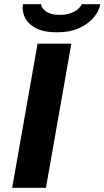

<svg xmlns="http://www.w3.org/2000/svg" viewBox="-20 -895 498 915"><path d="M38 0 159 -687H320L199 0ZM250 -741Q193 -741 157 -758Q121 -775 104.5 -801.5Q88 -828 88 -857Q88 -862 88.5 -866.5Q89 -871 90 -875H176Q176 -872 177.5 -868Q179 -864 180 -860Q186 -851 196.5 -842.5Q207 -834 224 -829Q241 -824 264 -824Q295 -824 317.5 -832.5Q340 -841 353 -853Q366 -865 370 -875H458Q453 -844 427.5 -813Q402 -782 358 -761.5Q314 -741 250 -741Z"/></svg>

Font: Archivo SemiExpanded
Style: Bold Italic
Weight: 700
Width: 6
Italic angle: -10°
Designer: Hector Gatti
Foundry: Omnibus-Type
Version: Version 2.001